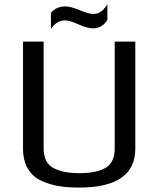

<svg xmlns="http://www.w3.org/2000/svg" viewBox="-20 -837 716 867"><path d="M591 -649V-166Q591 10 337 10Q286 10 246 3.5Q206 -3 167 -20.5Q128 -38 106 -75Q84 -112 84 -166V-649H177V-167Q177 -103 220 -79Q263 -55 339 -55Q415 -55 456.5 -79Q498 -103 498 -167V-649ZM275 -808Q299 -808 340 -791Q381 -774 400 -774Q422 -774 436 -784.5Q450 -795 465 -817V-748Q442 -709 400 -709Q374 -709 334 -727Q294 -745 275 -745Q235 -745 210 -706V-779Q234 -808 275 -808Z"/></svg>

Font: Play
Style: Regular
Weight: 400
Designer: Jonas Hecksher
Foundry: Jonas Hecksher, Playtypeª, e-types AS
Version: Version 1.002